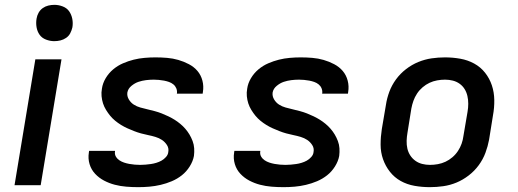

<svg xmlns="http://www.w3.org/2000/svg" viewBox="-20 -765 2140 793"><path d="M40 0 126 -520H234L148 0ZM204 -595Q187 -595 170 -601.5Q153 -608 143.5 -621.5Q134 -635 131 -652.5Q128 -670 131 -688Q133 -701 139.5 -712.5Q146 -724 156.5 -731.5Q167 -739 179.5 -742Q192 -745 205 -745Q222 -745 239 -738.5Q256 -732 265.5 -718.5Q275 -705 278.5 -687.5Q282 -670 279 -652Q276 -639 270 -627.5Q264 -616 253 -608.5Q242 -601 229.5 -598Q217 -595 204 -595Z M551 8Q526 8 501.5 6Q477 4 454 -2Q431 -8 410 -19Q389 -30 373 -47Q357 -64 350 -87Q343 -110 347 -135L348 -142H455V-140Q453 -128 458.5 -118.5Q464 -109 473 -103Q482 -97 492.5 -93.5Q503 -90 514 -88Q525 -86 536.5 -85Q548 -84 559 -84Q570 -84 581 -85Q592 -86 603 -87.5Q614 -89 625.5 -92.5Q637 -96 647 -101.5Q657 -107 665.5 -116.5Q674 -126 675 -137Q678 -153 669.5 -166Q661 -179 649 -187Q637 -195 622 -199.5Q607 -204 592 -207Q577 -210 562.5 -214Q548 -218 534 -223.5Q520 -229 506.5 -235Q493 -241 480 -249Q467 -257 455.5 -266.5Q444 -276 435 -287Q426 -298 418 -311Q410 -324 405.5 -338Q401 -352 399.5 -367.5Q398 -383 401 -399Q404 -421 416.5 -442Q429 -463 447.5 -478.5Q466 -494 488 -503.5Q510 -513 532 -518.5Q554 -524 577 -526Q600 -528 622 -528Q646 -528 670 -526Q694 -524 716.5 -517.5Q739 -511 760 -500Q781 -489 795.5 -472Q810 -455 816 -432Q822 -409 818 -385L817 -378H710L711 -380Q712 -391 708 -400.5Q704 -410 696 -416.5Q688 -423 678 -426.5Q668 -430 657.5 -432Q647 -434 636 -435Q625 -436 615 -436Q599 -436 583 -434Q567 -432 552 -427Q537 -422 523 -410.5Q509 -399 506 -383Q504 -368 512 -354.5Q520 -341 532.5 -333Q545 -325 559.5 -321Q574 -317 589 -313.5Q604 -310 619 -306Q634 -302 648 -296.5Q662 -291 675.5 -284.5Q689 -278 701 -270.5Q713 -263 724.5 -253.5Q736 -244 745.5 -233Q755 -222 762.5 -209.5Q770 -197 775.5 -182.5Q781 -168 782 -152.5Q783 -137 781 -121Q777 -99 763.5 -77.5Q750 -56 731 -41Q712 -26 689.5 -16.5Q667 -7 643.5 -1.5Q620 4 597 6Q574 8 551 8Z M1151 8Q1126 8 1101.5 6Q1077 4 1054 -2Q1031 -8 1010 -19Q989 -30 973 -47Q957 -64 950 -87Q943 -110 947 -135L948 -142H1055V-140Q1053 -128 1058.5 -118.5Q1064 -109 1073 -103Q1082 -97 1092.5 -93.5Q1103 -90 1114 -88Q1125 -86 1136.5 -85Q1148 -84 1159 -84Q1170 -84 1181 -85Q1192 -86 1203 -87.5Q1214 -89 1225.5 -92.5Q1237 -96 1247 -101.5Q1257 -107 1265.5 -116.5Q1274 -126 1275 -137Q1278 -153 1269.5 -166Q1261 -179 1249 -187Q1237 -195 1222 -199.5Q1207 -204 1192 -207Q1177 -210 1162.5 -214Q1148 -218 1134 -223.5Q1120 -229 1106.5 -235Q1093 -241 1080 -249Q1067 -257 1055.5 -266.5Q1044 -276 1035 -287Q1026 -298 1018 -311Q1010 -324 1005.5 -338Q1001 -352 999.5 -367.5Q998 -383 1001 -399Q1004 -421 1016.5 -442Q1029 -463 1047.5 -478.5Q1066 -494 1088 -503.5Q1110 -513 1132 -518.5Q1154 -524 1177 -526Q1200 -528 1222 -528Q1246 -528 1270 -526Q1294 -524 1316.5 -517.5Q1339 -511 1360 -500Q1381 -489 1395.5 -472Q1410 -455 1416 -432Q1422 -409 1418 -385L1417 -378H1310L1311 -380Q1312 -391 1308 -400.5Q1304 -410 1296 -416.5Q1288 -423 1278 -426.5Q1268 -430 1257.5 -432Q1247 -434 1236 -435Q1225 -436 1215 -436Q1199 -436 1183 -434Q1167 -432 1152 -427Q1137 -422 1123 -410.5Q1109 -399 1106 -383Q1104 -368 1112 -354.5Q1120 -341 1132.5 -333Q1145 -325 1159.5 -321Q1174 -317 1189 -313.5Q1204 -310 1219 -306Q1234 -302 1248 -296.5Q1262 -291 1275.5 -284.5Q1289 -278 1301 -270.5Q1313 -263 1324.5 -253.5Q1336 -244 1345.5 -233Q1355 -222 1362.5 -209.5Q1370 -197 1375.5 -182.5Q1381 -168 1382 -152.5Q1383 -137 1381 -121Q1377 -99 1363.5 -77.5Q1350 -56 1331 -41Q1312 -26 1289.5 -16.5Q1267 -7 1243.5 -1.5Q1220 4 1197 6Q1174 8 1151 8Z M1755 8Q1723 8 1692 2.5Q1661 -3 1635 -17.5Q1609 -32 1590.5 -55.5Q1572 -79 1562 -107.5Q1552 -136 1552 -168Q1552 -200 1557 -232L1574 -332Q1578 -359 1588 -386Q1598 -413 1615.5 -437Q1633 -461 1657 -479.5Q1681 -498 1708 -509Q1735 -520 1762.5 -524Q1790 -528 1818 -528Q1850 -528 1881 -522.5Q1912 -517 1938.5 -502.5Q1965 -488 1983.5 -464.5Q2002 -441 2011.5 -412.5Q2021 -384 2021.5 -352Q2022 -320 2016 -288L2000 -188Q1995 -161 1985 -134Q1975 -107 1957.5 -83Q1940 -59 1916 -40.5Q1892 -22 1865.5 -11Q1839 0 1811 4Q1783 8 1755 8ZM1756 -84Q1772 -84 1788.5 -87Q1805 -90 1820 -97Q1835 -104 1848.5 -115.5Q1862 -127 1871.5 -141.5Q1881 -156 1886.5 -171.5Q1892 -187 1894 -203L1911 -303Q1914 -320 1914 -336.5Q1914 -353 1910.5 -368.5Q1907 -384 1899 -397Q1891 -410 1878.5 -419Q1866 -428 1850.5 -432Q1835 -436 1818 -436Q1802 -436 1785.5 -433Q1769 -430 1754 -423Q1739 -416 1725.5 -404.5Q1712 -393 1702.5 -378.5Q1693 -364 1687.5 -348.5Q1682 -333 1679 -317L1663 -217Q1660 -200 1659.5 -183.5Q1659 -167 1662.5 -151.5Q1666 -136 1674.5 -123Q1683 -110 1695.5 -101Q1708 -92 1723.5 -88Q1739 -84 1756 -84Z"/></svg>

Font: Iosevka Aile Semibold
Style: Italic
Weight: 600
Italic angle: -9°
Designer: Belleve Invis
Foundry: Belleve Invis
Version: Version 31.1.0; ttfautohint (v1.8.4)